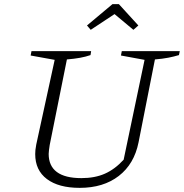

<svg xmlns="http://www.w3.org/2000/svg" viewBox="-20 -898 888 927"><path d="M365 9Q263 9 206.5 -33.5Q150 -76 150 -154Q150 -163 151 -174Q152 -185 155 -200L244 -609L128 -630L132 -651H420L417 -632Q394 -624 366.5 -619Q339 -614 303 -611L220 -198Q218 -184 216.5 -173.5Q215 -163 215 -155Q215 -97 254.5 -67.5Q294 -38 373 -38Q438 -38 486.5 -59.5Q535 -81 577 -127L678 -609L564 -630L568 -651H848L844 -632Q821 -625 793 -619.5Q765 -614 728 -611L649 -211Q628 -106 553.5 -48.5Q479 9 365 9ZM554 -878 648 -775 624 -754 533 -830 418 -754 400 -775 523 -878Z"/></svg>

Font: Piazzolla Thin ExtraLight
Style: Italic
Weight: 250
Italic angle: -11.3°
Version: Version 2.005